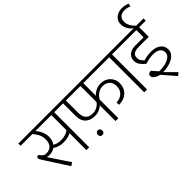

<svg xmlns="http://www.w3.org/2000/svg" viewBox="-99 -1522 2292 2292"><g transform="rotate(-45 1047.0 -376.0)"><path d="M287 -19 246 8 64 -275Q47 -301 38.5 -316Q30 -331 30 -342Q30 -353 39.5 -359Q49 -365 63 -365L76 -348Q92 -327 107 -318.5Q122 -310 145 -310Q199 -310 228 -342Q257 -374 257 -432Q257 -486 235 -526Q213 -566 189 -592H-10V-630H657V-592H557V0H509V-286Q489 -275 459 -266Q429 -257 381 -257Q345 -257 310 -267.5Q275 -278 248 -298Q229 -283 204.5 -276.5Q180 -270 150 -270Q142 -270 132 -271.5Q122 -273 116 -275ZM380 -297Q423 -297 456.5 -308.5Q490 -320 509 -336V-592H239Q250 -581 262 -563.5Q274 -546 284 -524.5Q294 -503 300.5 -479Q307 -455 307 -430Q307 -368 275 -325Q295 -311 322 -304Q349 -297 380 -297Z M735 -32Q735 -49 745 -60.5Q755 -72 772 -72Q789 -72 799 -60.5Q809 -49 809 -32Q809 -12 799 -2Q789 8 772 8Q755 8 745 -2.5Q735 -13 735 -32ZM1405 -592H1048V-378Q1071 -407 1110 -425.5Q1149 -444 1190 -444Q1225 -444 1255 -432.5Q1285 -421 1307.5 -400Q1330 -379 1343 -350Q1356 -321 1356 -286Q1356 -240 1340 -206Q1324 -172 1298 -150Q1272 -128 1238 -117.5Q1204 -107 1168 -107L1165 -147Q1190 -148 1215 -156Q1240 -164 1260.5 -180.5Q1281 -197 1293.5 -223Q1306 -249 1306 -286Q1306 -343 1273 -373.5Q1240 -404 1186 -404Q1144 -404 1106.5 -379Q1069 -354 1048 -314V0H1000V-265Q984 -248 949.5 -231.5Q915 -215 869 -215Q796 -215 751.5 -256.5Q707 -298 707 -383V-592H637V-630H1405ZM755 -389Q755 -318 785.5 -286.5Q816 -255 872 -255Q916 -255 950 -275Q984 -295 1000 -321V-592H755Z M1485 -592H1385V-630H1633V-592H1533V0H1485Z M1767 -14Q1752 -16 1735.5 -22.5Q1719 -29 1704.5 -38.5Q1690 -48 1681 -61Q1672 -74 1672 -89Q1672 -106 1685.5 -116Q1699 -126 1722 -126L1789 -51Q1822 -50 1859.5 -55Q1897 -60 1928.5 -72.5Q1960 -85 1981 -106Q2002 -127 2002 -158Q2002 -201 1970 -223.5Q1938 -246 1881 -246Q1812 -246 1746 -222Q1713 -246 1688 -278.5Q1663 -311 1663 -355Q1663 -406 1699.5 -438Q1736 -470 1802 -470H1944V-592H1613V-630H1935V-632Q1926 -638 1913 -650.5Q1900 -663 1888 -681Q1876 -699 1868 -722Q1860 -745 1860 -772Q1860 -803 1871.5 -826.5Q1883 -850 1903.5 -866.5Q1924 -883 1950.5 -891.5Q1977 -900 2007 -900Q2036 -900 2062.5 -893.5Q2089 -887 2104 -877L2092 -841Q2076 -849 2056 -854.5Q2036 -860 2013 -860Q1965 -860 1937.5 -836.5Q1910 -813 1910 -762Q1910 -740 1917.5 -719.5Q1925 -699 1936 -681.5Q1947 -664 1959.5 -650.5Q1972 -637 1981 -630H2103V-592H1992V-430H1820Q1773 -430 1743 -413Q1713 -396 1713 -352Q1713 -324 1727 -303Q1741 -282 1758 -267Q1782 -275 1815 -280.5Q1848 -286 1883 -286Q1964 -286 2008 -251Q2052 -216 2052 -158Q2052 -123 2033 -96Q2014 -69 1981.5 -50Q1949 -31 1906.5 -21Q1864 -11 1816 -10L1945 119L1908 148Z"/></g></svg>

Font: Ek Mukta ExtraLight
Style: Regular
Weight: 275
Designer: Girish Dalvi and Yashodeep Gholap
Foundry: Ek Type
Version: Version 2.538;PS 1.002;hotconv 16.6.51;makeotf.lib2.5.65220;